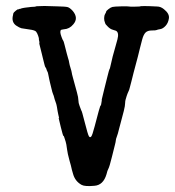

<svg xmlns="http://www.w3.org/2000/svg" viewBox="-20 -589 591 649"><path d="M319 -231Q322 -231 324 -249V-253Q328 -270 332.5 -288Q337 -306 343 -330Q349 -354 350 -355Q351 -356 351.5 -358Q352 -360 352 -360Q352 -360 356 -377Q360 -394 361 -398.5Q362 -403 364.5 -411Q367 -419 370.5 -432.5Q374 -446 377 -456Q383 -479 372 -485Q370 -486 361 -488.5Q352 -491 344 -499.5Q336 -508 336.5 -508Q337 -508 334.5 -513.5Q332 -519 332 -527.5Q332 -536 335.5 -542Q339 -548 339 -550Q339 -552 346.5 -558Q354 -564 360 -565.5Q366 -567 389.5 -567.5Q413 -568 416.5 -567Q420 -566 435 -566.5Q450 -567 451 -567Q456 -570 511 -567Q523 -567 534 -558Q553 -543 551 -527.5Q549 -512 540 -502Q531 -492 521.5 -490.5Q512 -489 509.5 -487.5Q507 -486 493 -486Q479 -486 472 -479Q465 -472 460.5 -455Q456 -438 453 -426Q450 -414 446 -397.5Q442 -381 440 -375Q438 -369 435.5 -358Q433 -347 431.5 -343Q430 -339 429 -333Q428 -327 424.5 -315Q421 -303 419 -294Q417 -285 414.5 -280.5Q412 -276 411 -272.5Q410 -269 408 -264Q403 -250 403 -241Q403 -232 398.5 -214Q394 -196 389 -178Q384 -160 382.5 -153.5Q381 -147 378.5 -138Q376 -129 374 -124.5Q372 -120 371.5 -114.5Q371 -109 369 -101.5Q367 -94 358.5 -59.5Q350 -25 346.5 -19Q343 -13 340 0Q329 37 299 39Q267 42 256 36Q234 24 227 -1Q225 -7 223 -15Q221 -23 219.5 -30Q218 -37 215 -46Q208 -72 207 -82Q204 -105 202 -110Q200 -115 198 -122.5Q196 -130 194.5 -129.5Q193 -129 185.5 -159.5Q178 -190 178 -191L179 -190L180 -189Q179 -193 177 -202Q175 -211 175 -212Q175 -213 174 -217.5Q173 -222 173 -224Q173 -226 172.5 -227Q172 -228 171.5 -232Q171 -236 167.5 -245.5Q164 -255 163 -260Q162 -265 159.5 -270.5Q157 -276 153.5 -291.5Q150 -307 148.5 -312Q147 -317 146.5 -321Q146 -325 144.5 -331Q143 -337 142.5 -340.5Q142 -344 140 -347.5Q138 -351 137 -355Q136 -359 134 -361Q132 -363 130 -372Q128 -381 125.5 -390Q123 -399 121.5 -406.5Q120 -414 116 -428.5Q112 -443 113 -444Q114 -445 112.5 -450.5Q111 -456 111.5 -457.5Q112 -459 109 -468Q106 -477 102 -482Q98 -487 78.5 -489.5Q59 -492 52.5 -493.5Q46 -495 34 -503Q18 -515 24 -538Q24 -540 25 -543.5Q26 -547 33.5 -553Q41 -559 41 -557Q45 -559 46 -559Q47 -559 47.5 -559Q48 -559 49.5 -559.5Q51 -560 53.5 -561Q56 -562 61 -562.5Q66 -563 68 -563.5Q70 -564 77 -564.5Q84 -565 84.5 -565.5Q85 -566 92 -566Q99 -566 100.5 -567Q102 -568 106.5 -568Q111 -568 121.5 -568.5Q132 -569 139.5 -568.5Q147 -568 174 -567.5Q201 -567 208.5 -565Q216 -563 226 -552Q246 -528 228 -507Q215 -491 196 -490Q186 -489 185 -486.5Q184 -484 184 -479.5Q184 -475 188 -464Q192 -453 193.5 -452Q195 -451 198.5 -436.5Q202 -422 205.5 -409Q209 -396 210.5 -391Q212 -386 212.5 -384.5Q213 -383 214 -376.5Q215 -370 218.5 -359Q222 -348 222.5 -343.5Q223 -339 226.5 -326.5Q230 -314 232.5 -304.5Q235 -295 240 -277Q245 -259 245 -250Q245 -241 249 -231L255 -215Q256 -217 266.5 -175.5Q277 -134 280.5 -128.5Q284 -123 288 -127Q292 -131 300 -162Q318 -231 319 -231Z"/></svg>

Font: Jackwrite
Style: Regular
Weight: 400
Version: Version 1.0d1e1